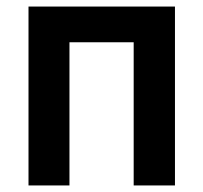

<svg xmlns="http://www.w3.org/2000/svg" viewBox="-20 -553 620 586"><path d="M514 -533V13H388V-424H192V13H67V-533Z"/></svg>

Font: Repo
Style: DemiBold
Weight: 600
Designer: Stefan Peev
Foundry: Context Ltd
Version: Version 001.000